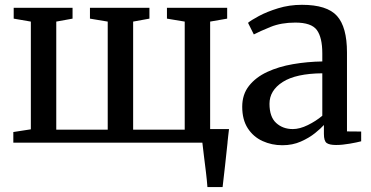

<svg xmlns="http://www.w3.org/2000/svg" viewBox="-20 -578 1504 778"><path d="M34 0V-43L105 -54V-490.5L35.5 -502.5V-546.5H274V-502.5L208 -490.5V-52.5H416.5V-490.5L344.5 -502.5V-546.5H585.5V-502.5L519.5 -490.5V-52.5H728.5V-490.5L656.5 -502.5V-546.5H900.5V-502.5L831.5 -490.5V-55H908Q906.5 -43 905 -29.8Q903.5 -16.5 902 -2V0Q897 45.5 891.8 94.5Q886.5 143.5 882 180H820.5Q818.5 152.5 814.5 119.5Q810.5 86.5 806.5 55Q802.5 23.5 800 0Z M961.5 -145.5Q961.5 -195.5 989 -230.2Q1016.5 -265 1062.8 -286.5Q1109 -308 1167 -318Q1225 -328 1286 -329V-361.5Q1286 -426 1264 -456.2Q1242 -486.5 1176.5 -486.5Q1119.5 -486.5 1076.5 -469Q1033.5 -451.5 1008.5 -438.5L985 -485.5Q996.5 -495.5 1029 -513Q1061.5 -530.5 1107 -544.5Q1152.5 -558.5 1203.5 -558.5Q1305 -558.5 1345.5 -513.5Q1386 -468.5 1386 -365.5V-45.5L1443.5 -45V-5.5Q1427 -1 1397 4.2Q1367 9.5 1341.5 9.5Q1315 9.5 1303.8 1.5Q1292.5 -6.5 1292.5 -35.5V-71.5Q1280.5 -58 1256.8 -38.8Q1233 -19.5 1199.2 -4.5Q1165.5 10.5 1124 10.5Q1081 10.5 1043.8 -6.5Q1006.5 -23.5 984 -58.2Q961.5 -93 961.5 -145.5ZM1166.5 -55Q1194.5 -55 1227.5 -71.2Q1260.5 -87.5 1286 -109V-281Q1179 -280 1125.5 -245.8Q1072 -211.5 1072 -157.5Q1072 -104.5 1099 -79.8Q1126 -55 1166.5 -55Z"/></svg>

Font: Merriweather Text
Style: Regular
Weight: 400
Designer: Eben Sorkin
Foundry: Eben Sorkin
Version: Version 2.100; ttfautohint (v1.7.19-72a1) -l 8 -r 50 -G 200 